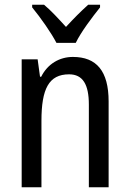

<svg xmlns="http://www.w3.org/2000/svg" viewBox="-20 -786 545 806"><path d="M217 -606H298C320 -652 368 -715 400 -755V-766H350C316 -735 292 -711 257 -673C226 -707 193 -743 165 -766H115V-755C151 -711 194 -650 217 -606ZM286 -547C230 -547 180 -518 153 -464H148L138 -537H71V0H154V-279C154 -413 185 -474 270 -474C328 -474 353 -431 353 -347V0H436V-360C436 -488 385 -547 286 -547Z"/></svg>

Font: Noto Sans Sinhala Condensed
Style: Regular
Weight: 400
Width: 3
Designer: Jelle Bosma - Monotype Design Team
Foundry: Monotype Imaging Inc.
Version: Version 2.006